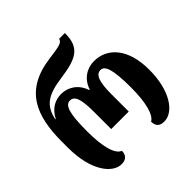

<svg xmlns="http://www.w3.org/2000/svg" viewBox="-197 -948 1131 1131"><g transform="rotate(-45 368.0 -382.5)"><path d="M192 9C230 9 248 -12 248 -46C206 -61 184 -144 184 -270C184 -424 202 -472 241 -472C280 -472 294 -428 294 -324V-181H440V-324C440 -428 457 -472 495 -472C531 -472 550 -424 550 -270C550 -149 528 -65 491 -46C491 -15 503 9 547 9C625 9 700 -95 700 -270C700 -445 616 -536 505 -536C446 -536 391 -502 369 -435H365C343 -502 289 -536 231 -536C185 -536 136 -515 105 -454H102C121 -551 175 -585 300 -602C448 -622 501 -656 501 -774H453C446 -749 428 -744 329 -731C96 -700 36 -549 36 -334V-283C36 -93 116 9 192 9Z"/></g></svg>

Font: Noto Serif Georgian ExtraCondensed ExtraBold
Style: Regular
Weight: 800
Width: 2
Designer: Monotype Design Team, Akaki Razmadze
Foundry: Google LLC
Version: Version 2.003